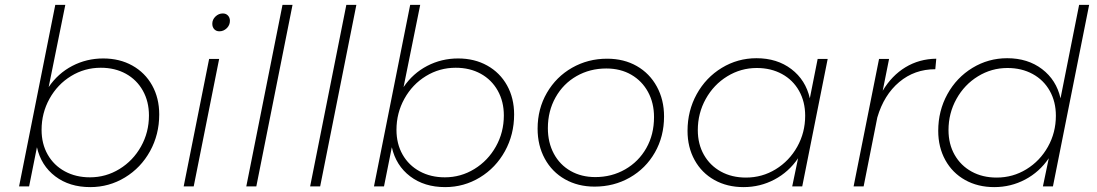

<svg xmlns="http://www.w3.org/2000/svg" viewBox="-20 -762 4487 785"><path d="M631 -294Q631 -212 593.5 -144Q556 -76 491 -36.5Q426 3 349 3Q264 3 206 -41Q148 -85 131 -160L99 0H58L206 -742H247L179 -406Q217 -462 275.5 -492.5Q334 -523 402 -523Q469 -523 521 -494Q573 -465 602 -413Q631 -361 631 -294ZM150 -231Q150 -174 175 -130Q200 -86 245 -61.5Q290 -37 348 -37Q413 -37 468.5 -71Q524 -105 556.5 -163Q589 -221 589 -290Q589 -347 564 -391.5Q539 -436 494.5 -460.5Q450 -485 392 -485Q326 -485 270.5 -451Q215 -417 182.5 -358.5Q150 -300 150 -231Z M876 -521 772 0H731L835 -521ZM920 -677Q920 -659 907 -646.5Q894 -634 877 -634Q864 -634 856 -642.5Q848 -651 848 -665Q848 -682 861 -694.5Q874 -707 891 -707Q904 -707 912 -698.5Q920 -690 920 -677Z M1176 -742 1028 0H987L1135 -742Z M1437 -742 1289 0H1248L1396 -742Z M2082 -294Q2082 -212 2044.5 -144Q2007 -76 1942 -36.5Q1877 3 1800 3Q1715 3 1657 -41Q1599 -85 1582 -160L1550 0H1509L1657 -742H1698L1630 -406Q1668 -462 1726.5 -492.5Q1785 -523 1853 -523Q1920 -523 1972 -494Q2024 -465 2053 -413Q2082 -361 2082 -294ZM1601 -231Q1601 -174 1626 -130Q1651 -86 1696 -61.5Q1741 -37 1799 -37Q1864 -37 1919.5 -71Q1975 -105 2007.5 -163Q2040 -221 2040 -290Q2040 -347 2015 -391.5Q1990 -436 1945.5 -460.5Q1901 -485 1843 -485Q1777 -485 1721.5 -451Q1666 -417 1633.5 -358.5Q1601 -300 1601 -231Z M2695 -286Q2695 -204 2657.5 -138.5Q2620 -73 2555 -36Q2490 1 2411 1Q2343 1 2290 -29Q2237 -59 2207.5 -113Q2178 -167 2178 -236Q2178 -317 2216 -382.5Q2254 -448 2319 -485Q2384 -522 2462 -522Q2531 -522 2583.5 -492Q2636 -462 2665.5 -408Q2695 -354 2695 -286ZM2220 -238Q2220 -179 2244.5 -133.5Q2269 -88 2313 -63Q2357 -38 2414 -38Q2481 -38 2536 -69.5Q2591 -101 2622.5 -156.5Q2654 -212 2654 -283Q2654 -341 2629.5 -386Q2605 -431 2561 -456.5Q2517 -482 2459 -482Q2392 -482 2337.5 -451Q2283 -420 2251.5 -364Q2220 -308 2220 -238Z M2791 -227Q2791 -309 2828.5 -377Q2866 -445 2931 -484.5Q2996 -524 3073 -524Q3157 -524 3215.5 -479.5Q3274 -435 3291 -360L3323 -521H3364L3260 0H3219L3243 -115Q3205 -59 3146.5 -28Q3088 3 3020 3Q2953 3 2901 -26Q2849 -55 2820 -107.5Q2791 -160 2791 -227ZM3272 -289Q3272 -346 3247 -390.5Q3222 -435 3177 -459.5Q3132 -484 3074 -484Q3009 -484 2953.5 -450Q2898 -416 2865.5 -357.5Q2833 -299 2833 -230Q2833 -173 2858 -129Q2883 -85 2927.5 -60.5Q2972 -36 3030 -36Q3096 -36 3151.5 -70Q3207 -104 3239.5 -162Q3272 -220 3272 -289Z M3808 -522 3804 -479Q3719 -479 3656.5 -426.5Q3594 -374 3567 -282L3511 0H3470L3574 -521H3615L3589 -391Q3626 -453 3682 -487Q3738 -521 3808 -522Z M3816 -227Q3816 -309 3853.5 -377Q3891 -445 3956 -484.5Q4021 -524 4098 -524Q4182 -524 4240.5 -479.5Q4299 -435 4316 -360L4392 -742H4433L4285 0H4244L4268 -115Q4230 -59 4171.5 -28Q4113 3 4045 3Q3978 3 3926 -26Q3874 -55 3845 -107.5Q3816 -160 3816 -227ZM4297 -289Q4297 -346 4272 -390.5Q4247 -435 4202 -459.5Q4157 -484 4099 -484Q4034 -484 3978.5 -450Q3923 -416 3890.5 -357.5Q3858 -299 3858 -230Q3858 -173 3883 -129Q3908 -85 3952.5 -60.5Q3997 -36 4055 -36Q4121 -36 4176.5 -70Q4232 -104 4264.5 -162Q4297 -220 4297 -289Z"/></svg>

Font: Gontserrat ExtraLight
Style: Italic
Weight: 275
Italic angle: -11.3°
Designer: Julieta Ulanovsky
Foundry: Julieta Ulanovsky
Version: Version 6.001